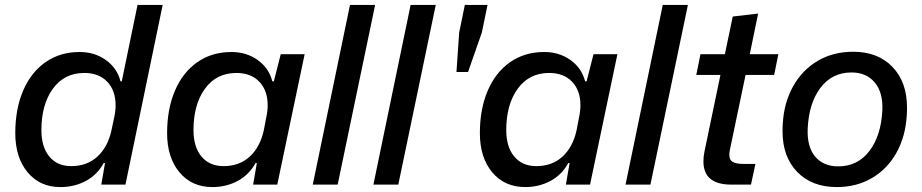

<svg xmlns="http://www.w3.org/2000/svg" viewBox="-20 -749 3742 779"><path d="M42 -209Q42 -307 74 -381.5Q106 -456 165 -497Q224 -538 303 -538Q364 -538 409.5 -505.5Q455 -473 469 -419H474L538 -729H640L489 0H391L406 -87L401 -88Q375 -40 328.5 -15Q282 10 225 10Q142 10 92 -50Q42 -110 42 -209ZM432 -219 443 -271Q449 -298 449 -322Q449 -382 415 -417.5Q381 -453 322 -453Q241 -453 194.5 -389Q148 -325 148 -221Q148 -153 180 -114Q212 -75 269 -75Q333 -75 375 -113.5Q417 -152 432 -219Z M658 -209Q658 -307 690 -381.5Q722 -456 781 -497Q840 -538 919 -538Q980 -538 1025.5 -505.5Q1071 -473 1085 -419H1091L1119 -529H1216L1105 0H1007L1022 -87L1017 -88Q991 -40 944.5 -15Q898 10 842 10Q758 10 708 -50Q658 -110 658 -209ZM1050 -219 1060 -271Q1066 -298 1066 -322Q1066 -382 1032 -417.5Q998 -453 939 -453Q858 -453 811.5 -389Q765 -325 765 -221Q765 -153 797.5 -114Q830 -75 887 -75Q951 -75 993 -113.5Q1035 -152 1050 -219Z M1400 -729H1502L1350 0H1249Z M1646 -729H1748L1596 0H1495Z M1843 -617 1866 -729H1958L1935 -617L1879 -457H1832Z M1927 -209Q1927 -307 1959 -381.5Q1991 -456 2050 -497Q2109 -538 2188 -538Q2249 -538 2294.5 -505.5Q2340 -473 2354 -419H2360L2388 -529H2485L2374 0H2276L2291 -87L2286 -88Q2260 -40 2213.5 -15Q2167 10 2111 10Q2027 10 1977 -50Q1927 -110 1927 -209ZM2319 -219 2329 -271Q2335 -298 2335 -322Q2335 -382 2301 -417.5Q2267 -453 2208 -453Q2127 -453 2080.5 -389Q2034 -325 2034 -221Q2034 -153 2066.5 -114Q2099 -75 2156 -75Q2220 -75 2262 -113.5Q2304 -152 2319 -219Z M2669 -729H2771L2619 0H2518Z M2834 -94Q2834 -114 2838 -133L2903 -445H2805L2822 -529H2921L2953 -682L3056 -694L3022 -529H3138L3121 -445H3005L2942 -144Q2939 -131 2939 -121Q2939 -100 2953 -92Q2967 -84 2995 -84H3045L3027 0H2947Q2834 0 2834 -94Z M3155 -216Q3155 -237 3156 -248Q3161 -333 3198 -399Q3235 -465 3297.5 -502Q3360 -539 3442 -539Q3542 -539 3601 -477.5Q3660 -416 3660 -313Q3660 -292 3659 -281Q3654 -195 3617 -129Q3580 -63 3517.5 -26.5Q3455 10 3375 10Q3274 10 3214.5 -51.5Q3155 -113 3155 -216ZM3560 -302Q3563 -374 3529 -414.5Q3495 -455 3435 -455Q3356 -455 3309 -393Q3262 -331 3257 -227Q3254 -153 3287.5 -113.5Q3321 -74 3381 -74Q3460 -74 3507.5 -136.5Q3555 -199 3560 -302Z"/></svg>

Font: Mona Sans Medium
Style: Italic
Weight: 500
Italic angle: -11.7°
Designer: Deni Anggara
Foundry: GitHub
Version: Version 2.000